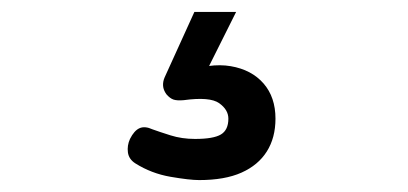

<svg xmlns="http://www.w3.org/2000/svg" viewBox="-20 -33 685 322"><path d="M314 269Q298 269 266 263.5Q234 258 207 241Q196 234 194.5 222.5Q193 211 198 200Q205 186 214 182Q223 178 236 184Q247 188 266 194Q285 200 307 200Q338 200 350.5 192.5Q363 185 363 166Q363 151 347.5 140Q332 129 288 135Q277 136 271 134Q265 132 259 125Q254 118 253.5 111Q253 104 256 97L306 -13H376L317 105L287 89Q332 72 367 78Q402 84 422 107Q442 130 442 166Q442 198 427.5 221Q413 244 385 256.5Q357 269 314 269Z"/></svg>

Font: Playwrite PT
Style: Regular
Weight: 400
Designer: Veronika Burian, José Scaglione
Foundry: TypeTogether
Version: Version 1.002